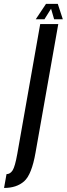

<svg xmlns="http://www.w3.org/2000/svg" viewBox="-126 -722 338 972"><path d="M-105.5 229.5 -93 159.5Q-74.5 159.5 -62.2 140.5Q-50 121.5 -38.5 57L77.5 -600H169L54 50Q34.5 162 -3.8 195.8Q-42 229.5 -105.5 229.5ZM55 -624.5 107 -702.5H166.5L192 -624.5H148L132.5 -678L99 -624.5Z"/></svg>

Font: Anybody UltraCondensed Medium
Style: Italic
Weight: 500
Width: 1
Italic angle: -10°
Designer: Tyler Finck
Foundry: Etcetera Type Company
Version: Version 1.010; ttfautohint (v1.8.3) -l 8 -r 50 -G 200 -x 14 